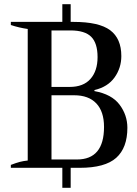

<svg xmlns="http://www.w3.org/2000/svg" viewBox="-20 -805 658 921"><path d="M591 -192Q591 -96 537.5 -48Q484 0 363 0H319V96H279V0H32V-14Q58 -24 75.5 -28.5Q93 -33 113 -35V-666Q71 -672 32 -685V-700H279V-785H319V-700H332Q455 -700 508.5 -660Q562 -620 562 -536Q562 -479 529.5 -433.5Q497 -388 433 -373V-368Q516 -353 553.5 -303Q591 -253 591 -192ZM227 -388H314Q380 -388 414 -426.5Q448 -465 448 -531Q448 -598 417.5 -628.5Q387 -659 318 -659H227ZM479 -196Q479 -270 442 -309Q405 -348 336 -348H227V-40H349Q479 -40 479 -196Z"/></svg>

Font: Trirong Medium
Style: Regular
Weight: 500
Designer: Katatrad Team
Foundry: CadsonDemak
Version: Version 1.001